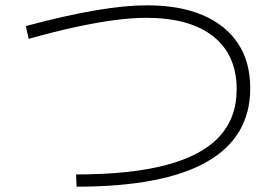

<svg xmlns="http://www.w3.org/2000/svg" viewBox="-20 -710 1040 722"><path d="M266 -54Q471 -54 605 -89.5Q739 -125 804.5 -196Q870 -267 870 -374Q870 -503 782 -573Q694 -643 530 -643Q477 -643 412 -634.5Q347 -626 267.5 -609Q188 -592 88 -564L77 -612Q227 -652 338.5 -671Q450 -690 533 -690Q656 -690 742.5 -653Q829 -616 875 -546.5Q921 -477 921 -378Q921 -194 757 -101Q593 -8 268 -8Z"/></svg>

Font: M PLUS 1 Light
Style: Regular
Weight: 300
Designer: Coji Morishita
Foundry: UNDERFOREST DESIGN
Version: Version 1.001